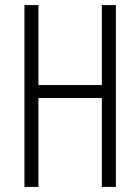

<svg xmlns="http://www.w3.org/2000/svg" viewBox="-20 -734 550 754"><path d="M435 0H380V-349H131V0H76V-714H131V-400H380V-714H435Z"/></svg>

Font: Noto Sans Lao UI ExtCond Light
Style: Regular
Weight: 300
Width: 2
Designer: Monotype Design Team
Foundry: Monotype Imaging Inc.
Version: Version 2.000; ttfautohint (v1.8.4.7-5d5b)